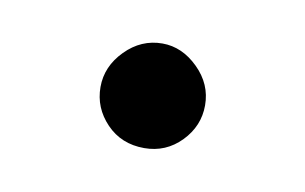

<svg xmlns="http://www.w3.org/2000/svg" viewBox="-31 -356 311 196"><g transform="rotate(10 125.0 -258.0)"><path d="M125.5 -204.1Q101.6 -204.1 86.2 -220.2Q70.8 -236.3 70.8 -257.8Q70.8 -279.3 87.2 -295.9Q103.5 -312.5 125.5 -312.5Q146 -312.5 162.6 -296.1Q179.2 -279.8 179.2 -257.8Q179.2 -236.3 163.6 -220.2Q147.9 -204.1 125.5 -204.1Z"/></g></svg>

Font: Libertinage
Style: f
Weight: 400
Designer: OSP
Foundry: OSP
Version: Version 1.0; 2008; OFL relea